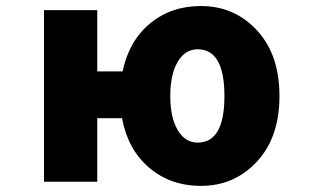

<svg xmlns="http://www.w3.org/2000/svg" viewBox="-20 -603 1040 637"><path d="M635.7 -129.9Q724.6 -129.9 724.6 -284.2Q724.6 -439.5 635.7 -439.5Q593.8 -439.5 569.3 -397.5Q544.9 -355.5 544.9 -284.2Q544.9 -213.9 569.3 -171.9Q593.8 -129.9 635.7 -129.9ZM302.7 -366.2H386.7Q408.2 -467.8 478 -525.4Q547.9 -583 646.5 -583Q757.8 -583 832.5 -502.4Q907.2 -421.9 907.2 -284.2Q907.2 -147.5 832.5 -66.9Q757.8 13.7 646.5 13.7Q545.9 13.7 475.1 -46.4Q404.3 -106.4 384.8 -210.9H302.7V0H126V-569.3H302.7Z"/></svg>

Font: GenEi Gothic M Heavy
Style: Regular
Weight: 800
Designer: o_tamon (Modified); [Source Han Sans]
Ryoko NISHIZUKA  (kana & ideographs); Paul D. Hunt (Latin, Greek & Cyrillic); Wenl
Version: Version 1.1a;Original Version 1.004